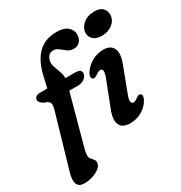

<svg xmlns="http://www.w3.org/2000/svg" viewBox="-217 -865 1139 1207"><g transform="rotate(-30 352.5 -262.0)"><path d="M46.5 -408Q46.5 -421.5 57 -430Q67.5 -438.5 86.5 -438.5H140L157.5 -514.5Q178.5 -611.5 229.2 -664.5Q280 -717.5 368 -717.5Q421 -717.5 447 -694.5Q473 -671.5 473 -640.5Q473 -608.5 455.5 -589.8Q438 -571 409.5 -571Q385 -571 366 -585Q347 -599 329.5 -613.2Q312 -627.5 292.5 -627.5Q251.5 -627.5 241 -580Q236.5 -561 244.5 -537.8Q252.5 -514.5 261.8 -489Q271 -463.5 271.5 -438H343Q363 -438 374 -432Q385 -426 385 -409.5Q385 -388.5 364.8 -373Q344.5 -357.5 315.5 -357.5H253L153.5 7.5Q149.5 21.5 148 33Q146.5 44.5 146.5 53.5Q146.5 68.5 154.8 77.8Q163 87 171 96Q179 105 179 119.5Q179 140 159.5 157Q140 174 109 184.5Q78 195 44.5 195Q-32.5 195 0 85.5L113 -303.5Q121.5 -333.5 114.2 -348.5Q107 -363.5 80 -370.5Q46.5 -388.5 46.5 -408ZM603 -553.5Q563 -553.5 542 -573.5Q521 -593.5 523 -622.5Q525 -657 556.2 -683.8Q587.5 -710.5 638.5 -710.5Q679.5 -710.5 698.2 -689.5Q717 -668.5 715 -638.5Q713 -603 682 -578.2Q651 -553.5 603 -553.5ZM561 -157Q547 -121 550 -106.2Q553 -91.5 567 -91.5Q580 -91.5 600.5 -107.5Q618 -121 629.5 -114Q646.5 -103 629 -70Q609 -34 570.5 -11Q532 12 483.5 12Q426.5 12 410.8 -25Q395 -62 420.5 -126L490 -305Q505 -343.5 502.2 -358.2Q499.5 -373 485 -373Q472 -373 450.5 -356.5Q431 -343 419.5 -349.5Q411.5 -354 411 -366Q410.5 -378 420 -393Q440.5 -427.5 480.2 -450.8Q520 -474 566 -474Q618.5 -474 636.2 -437.2Q654 -400.5 626.5 -329.5Z"/></g></svg>

Font: Fraunces 9pt S050 SemiBold
Style: Italic
Weight: 600
Italic angle: -16°
Version: Version 1.000; ttfautohint (v1.8.3)